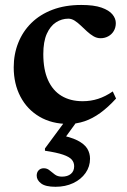

<svg xmlns="http://www.w3.org/2000/svg" viewBox="-20 -476 501 756"><path d="M300 -456.5Q350 -456.5 379.8 -446Q409.5 -435.5 422.8 -419.2Q436 -403 436 -385Q436 -367.5 428 -354Q420 -340.5 406.2 -333Q392.5 -325.5 376 -325.5Q361.5 -325.5 348.2 -333.2Q335 -341 322.5 -352.5Q310 -364 298 -375.5Q286 -387 273.8 -394.8Q261.5 -402.5 249 -402.5Q223 -402.5 200.5 -388Q178 -373.5 164.2 -342.8Q150.5 -312 150.5 -263Q150.5 -202 169 -160.8Q187.5 -119.5 222.2 -98.5Q257 -77.5 305.5 -77.5Q337.5 -77.5 366.2 -86.8Q395 -96 424 -116L437 -88Q405.5 -53.5 374.8 -31.2Q344 -9 312.8 1.5Q281.5 12 249 12Q184 12 135.5 -16.5Q87 -45 60.5 -95.5Q34 -146 34 -211Q34 -262.5 51.8 -307.2Q69.5 -352 103.5 -385.5Q137.5 -419 187 -437.8Q236.5 -456.5 300 -456.5ZM198.5 259.5Q159 259.5 141.8 246.2Q124.5 233 124.5 215.5Q124.5 202.5 132.2 194.5Q140 186.5 152.5 186.5Q165.5 186.5 175.2 194.8Q185 203 196 211.2Q207 219.5 224 219.5Q246 219.5 259 208.8Q272 198 272 178.5Q272 163.5 262.5 152.5Q253 141.5 228.2 133Q203.5 124.5 157 117.5V108.5L254.5 -23.5H301.5L207 107L207.5 54Q258 63 285.5 77.2Q313 91.5 323.8 109.5Q334.5 127.5 334.5 149Q334.5 180 316.8 205.2Q299 230.5 268.2 245Q237.5 259.5 198.5 259.5Z"/></svg>

Font: Newsreader 16pt 16pt SemiBold
Style: Regular
Weight: 600
Version: Version 1.003